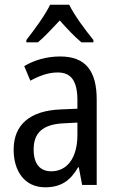

<svg xmlns="http://www.w3.org/2000/svg" viewBox="-20 -786 500 816"><path d="M274 -766H193C172 -722 128 -662 92 -616V-606H141C169 -629 201 -664 234 -699C265 -664 296 -631 326 -606H377V-616C342 -659 296 -721 274 -766ZM236 -546C179 -546 126 -531 83 -505L109 -443C149 -465 187 -478 225 -478C282 -478 309 -443 309 -359V-324L239 -321C107 -316 38 -256 38 -150C38 -58 85 10 172 10C239 10 279 -18 312 -75H315L329 0H391V-363C391 -483 345 -546 236 -546ZM252 -262 309 -265V-213C309 -113 264 -58 198 -58C152 -58 123 -87 123 -151C123 -220 160 -258 252 -262Z"/></svg>

Font: Noto Sans Kannada Condensed
Style: Regular
Weight: 400
Width: 3
Designer: Jelle Bosma - Monotype Design Team
Foundry: Monotype Imaging Inc.
Version: Version 2.005